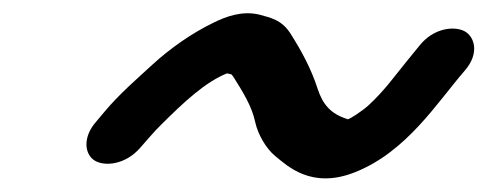

<svg xmlns="http://www.w3.org/2000/svg" viewBox="-20 -435 726 286"><path d="M188.8 -214.8 201 -228.8C208.7 -237.7 214.7 -244.1 220.2 -249.4C253.7 -282.7 285.1 -312.3 318 -325.7C327.1 -323.5 323.3 -325.8 327.6 -320.6C341.7 -298.3 355.2 -276.6 360.1 -253.4C364.1 -234.6 376.7 -213.4 389.7 -202.8C407.6 -188.3 443.5 -152.7 508.4 -178.3C586.1 -208.9 631.6 -283 672.3 -329.8C695 -355.9 686.8 -381.1 671.4 -388.8C656.6 -396.2 626.2 -393.8 604.8 -367C590 -348.8 581.8 -338.8 565.6 -318.4C555.1 -304.6 539.3 -287.4 528.8 -278C518.6 -268.9 501.7 -258 498.1 -257.3C497.7 -257.5 496.9 -257.8 496.3 -258C472.3 -265.7 460.7 -279.9 453.3 -302.3C443.2 -333.5 429 -359.2 412.9 -384.7C399.5 -405.9 382.5 -408.7 365.5 -413.4C340.7 -419.1 317 -410.6 298.6 -401.5C266.3 -386 233.3 -362.9 206.8 -338.5C184.7 -318.1 157.7 -295 135.7 -268.6L123.8 -254.4C102.6 -230.8 105.9 -205.3 120.9 -195.9C135.5 -186.8 166.5 -189.2 188.8 -214.8Z"/></svg>

Font: Just Breathe
Style: BdObl7
Weight: 400
Foundry: Cannot Into Space Fonts
Version: Version 0.72